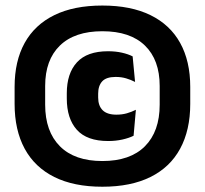

<svg xmlns="http://www.w3.org/2000/svg" viewBox="-20 -674 758 710"><path d="M358.5 16.5Q253 16.5 180.8 -19.5Q108.5 -55.5 71.2 -124.2Q34 -193 34 -290V-352.5Q34 -448 71.2 -515.2Q108.5 -582.5 180.8 -618Q253 -653.5 358.5 -653.5Q464 -653.5 536.5 -618Q609 -582.5 646.2 -515.2Q683.5 -448 683.5 -352.5V-290Q683.5 -193 646.2 -124.2Q609 -55.5 536.5 -19.5Q464 16.5 358.5 16.5ZM380 -152.5Q301.5 -152.5 264.2 -194Q227 -235.5 227 -310V-329Q227 -402.5 264.5 -443.5Q302 -484.5 379.5 -484.5Q407.5 -484.5 430.8 -479.2Q454 -474 470.5 -465.5L479.5 -371Q464 -379 446.5 -384.2Q429 -389.5 407.5 -389.5Q373 -389.5 358 -373.2Q343 -357 343 -327.5V-313.5Q343 -283 359.5 -266.5Q376 -250 410.5 -250Q431.5 -250 449 -255Q466.5 -260 482.5 -268L474 -172Q457 -163.5 432.5 -158Q408 -152.5 380 -152.5ZM358.5 -78.5Q461.5 -78.5 516 -133.2Q570.5 -188 570.5 -287V-356Q570.5 -452.5 516 -505.5Q461.5 -558.5 358.5 -558.5Q256 -558.5 201.5 -505.5Q147 -452.5 147 -356V-287Q147 -188 201.5 -133.2Q256 -78.5 358.5 -78.5Z"/></svg>

Font: Anek Devanagari ExtraBold
Style: Regular
Weight: 800
Designer: Kailash Malviya (Devanagari) & Yesha Goshar (Latin)
Foundry: Ek Type
Version: Version 1.003